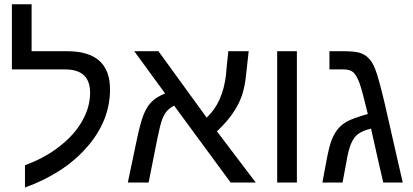

<svg xmlns="http://www.w3.org/2000/svg" viewBox="-20 -832 1881 875"><path d="M93.8 -79.1Q187.5 -113.3 253.9 -167Q321.3 -219.7 355.5 -282.2Q390.6 -344.7 390.6 -409.2Q390.6 -515.6 277.3 -515.6Q196.3 -515.6 34.2 -515.6Q34.2 -527.3 34.2 -544.9Q34.2 -597.7 34.2 -702.1Q34.2 -729.5 34.2 -812.5Q56.6 -812.5 124 -812.5Q124 -759.8 124 -598.6Q165 -598.6 286.1 -598.6Q481.4 -598.6 481.4 -424.8Q481.4 -282.2 377 -162.1Q272.5 -42 93.8 22.5Q93.8 -11.7 93.8 -79.1Z M591.8 -598.6Q619.1 -598.6 702.1 -598.6Q756.8 -523.4 921.9 -295.9Q995.1 -364.3 1009.8 -490.2Q1012.7 -526.4 1020.5 -598.6Q1043.9 -598.6 1113.3 -598.6Q1110.4 -572.3 1101.6 -492.2Q1096.7 -440.4 1083 -398.4Q1068.4 -355.5 1043 -319.3Q1019.5 -282.2 968.8 -233.4Q1028.3 -155.3 1145.5 0Q1117.2 0 1031.2 0Q966.8 -87.9 773.4 -350.6Q752.9 -339.8 739.3 -324.2Q726.6 -308.6 717.8 -284.2Q709 -258.8 696.3 -196.3Q683.6 -130.9 657.2 0Q633.8 0 562.5 0Q572.3 -48.8 603.5 -195.3Q621.1 -278.3 635.7 -312.5Q650.4 -347.7 671.9 -369.1Q694.3 -390.6 732.4 -406.2Q685.5 -469.7 591.8 -598.6Z M1243.2 -598.6Q1265.6 -598.6 1333 -598.6Q1333 -449.2 1333 0Q1310.5 0 1243.2 0Q1243.2 -15.6 1243.2 -37.1Q1243.2 -140.6 1243.2 -375Q1243.2 -430.7 1243.2 -598.6Z M1544.9 -598.6Q1592.8 -598.6 1618.2 -591.8Q1643.6 -584 1660.2 -566.4Q1676.8 -550.8 1690.4 -515.6Q1704.1 -481.4 1730.5 -372.1Q1758.8 -248 1815.4 0Q1793 0 1726.6 0Q1711.9 -61.5 1670.9 -246.1Q1629.9 -235.4 1611.3 -220.7Q1592.8 -207 1580.1 -177.7Q1567.4 -148.4 1557.6 -87.9Q1551.8 -58.6 1541 0Q1517.6 0 1449.2 0Q1453.1 -22.5 1465.8 -88.9Q1477.5 -153.3 1488.3 -185.5Q1500 -218.8 1517.6 -241.2Q1535.2 -263.7 1561.5 -278.3Q1587.9 -293 1656.2 -312.5Q1631.8 -415 1619.1 -451.2Q1605.5 -488.3 1590.8 -502Q1575.2 -515.6 1547.9 -515.6Q1525.4 -515.6 1481.4 -515.6Q1481.4 -537.1 1481.4 -598.6Q1498 -598.6 1544.9 -598.6Z"/></svg>

Font: Noto Sans Hebrew DECATHLON 
Style: Regular
Weight: 400
Designer: Monotype Design team
Version: Version 1.03 uh